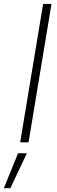

<svg xmlns="http://www.w3.org/2000/svg" viewBox="-65 -748 301 1009"><path d="M205.6 -727.5 85 0H41L161.6 -727.5ZM-44.9 241.2 29.8 57.6H76.2L-10.7 241.2Z"/></svg>

Font: Inter 17pt ExtraLight
Style: Italic
Weight: 250
Italic angle: -9.3988°
Version: Version 4.001;git-66647c0bb